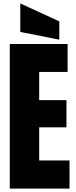

<svg xmlns="http://www.w3.org/2000/svg" viewBox="-20 -1121 452 1141"><path d="M393.1 0H38.1V-859.4H381.8V-693.4H212.9V-525.9H375V-364.3H212.9V-167.5H393.1ZM332.5 -994.1V-885.3L100.6 -931.2V-1100.6Z"/></svg>

Font: Anton
Style: Regular
Weight: 400
Designer: Vernon Adams, Tural Alisoy
Foundry: Vernon Adams
Version: Version 2.300